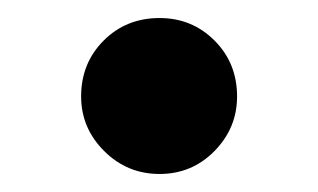

<svg xmlns="http://www.w3.org/2000/svg" viewBox="-20 -913 353 213"><path d="M70 -806Q70 -843 95 -868Q120 -893 157 -893Q193 -893 218 -868Q243 -843 243 -806Q243 -771 218 -745.5Q193 -720 157 -720Q121 -720 95.5 -745.5Q70 -771 70 -806Z"/></svg>

Font: Arya
Style: Bold
Weight: 700
Designer: Eduardo Rodriguez Tunni, Modular Infotech
Foundry: Eduardo Rodriguez Tunni, Modular Infotech
Version: Version 1.002